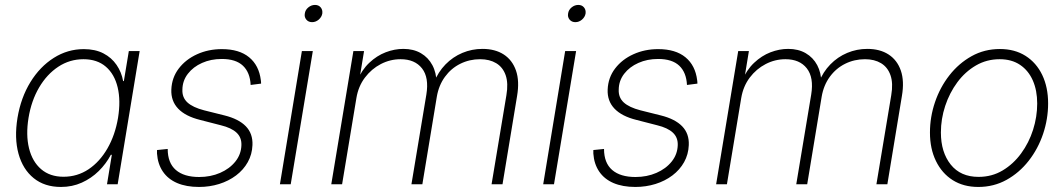

<svg xmlns="http://www.w3.org/2000/svg" viewBox="-20 -741 4280 772"><path d="M225.1 10.7Q159.2 10.7 115.5 -24.7Q71.8 -60.1 54.4 -122.8Q37.1 -185.5 50.3 -267.1Q64 -348.6 102.3 -410.9Q140.6 -473.1 196.3 -508.3Q252 -543.5 316.9 -543.5Q362.8 -543.5 395.8 -526.4Q428.7 -509.3 448.7 -480Q468.8 -450.7 475.1 -415H478L498 -535.6H541.5L453.1 0H410.2L429.7 -118.7H425.8Q406.7 -82.5 377 -53.2Q347.2 -23.9 308.8 -6.6Q270.5 10.7 225.1 10.7ZM235.4 -30.3Q291 -30.3 336.2 -60.5Q381.3 -90.8 412.1 -144.3Q442.9 -197.8 454.6 -267.1Q465.8 -336.4 453.1 -389.6Q440.4 -442.9 405.5 -472.9Q370.6 -502.9 315.4 -502.9Q260.3 -502.9 214.4 -472.7Q168.5 -442.4 137.2 -389.2Q106 -335.9 94.7 -267.1Q83.5 -198.2 96.7 -144.8Q109.9 -91.3 145.3 -60.8Q180.7 -30.3 235.4 -30.3Z M780.3 10.7Q729 10.7 692.1 -5.1Q655.3 -21 634.8 -51.3Q614.3 -81.5 611.3 -123.5Q611.3 -128.4 611.3 -130.4Q611.3 -132.3 611.3 -137.7L654.3 -142.1Q654.3 -85.9 687 -57.6Q719.7 -29.3 780.8 -29.3Q826.7 -29.3 865 -45.9Q903.3 -62.5 926.5 -91.6Q949.7 -120.6 950.7 -157.7Q951.7 -188.5 930.9 -207.8Q910.2 -227.1 868.2 -237.3L784.7 -258.8Q725.6 -273.4 696.3 -304.2Q667 -335 668.9 -380.9Q670.9 -429.2 699 -465.8Q727.1 -502.4 772.5 -522.9Q817.9 -543.5 872.1 -543.5Q941.9 -543.5 981.7 -510.7Q1021.5 -478 1028.8 -418.5Q1029.3 -414.6 1029.5 -411.9Q1029.8 -409.2 1029.8 -404.8L987.8 -399.4Q985.4 -449.7 956.8 -476.8Q928.2 -503.9 871.6 -503.9Q828.1 -503.9 792.5 -488Q756.8 -472.2 735.4 -444.3Q713.9 -416.5 713.4 -380.9Q711.9 -349.1 733.6 -329.1Q755.4 -309.1 800.8 -297.4L882.8 -276.9Q939.9 -262.7 968.5 -233.2Q997.1 -203.6 995.1 -157.7Q993.7 -120.1 976.3 -89.1Q959 -58.1 929.2 -35.6Q899.4 -13.2 861.1 -1.2Q822.8 10.7 780.3 10.7Z M1105.5 0 1193.8 -535.6H1237.8L1148.9 0ZM1234.9 -651.9Q1220.2 -651.9 1211.7 -662.1Q1203.1 -672.4 1205.6 -686.5Q1207.5 -701.2 1219.7 -711.2Q1231.9 -721.2 1246.6 -721.2Q1261.2 -721.2 1269.5 -711.2Q1277.8 -701.2 1275.9 -686.5Q1273.4 -672.4 1261.5 -662.1Q1249.5 -651.9 1234.9 -651.9Z M1312 0 1400.9 -535.6H1443.8L1423.8 -413.6L1415.5 -415Q1434.6 -460 1464.8 -488.5Q1495.1 -517.1 1530.8 -530.8Q1566.4 -544.4 1601.6 -544.4Q1642.6 -544.4 1672.4 -527.1Q1702.1 -509.8 1718.5 -479Q1734.9 -448.2 1735.4 -406.7L1725.1 -409.7Q1741.7 -451.7 1771.2 -481.9Q1800.8 -512.2 1839.1 -528.3Q1877.4 -544.4 1919.9 -544.4Q1970.7 -544.4 2005.4 -522Q2040 -499.5 2054.7 -457.3Q2069.3 -415 2059.1 -355L2000.5 0H1956.5L2016.1 -357.9Q2024.4 -406.2 2013.2 -438.5Q2002 -470.7 1975.3 -486.8Q1948.7 -502.9 1910.6 -502.9Q1867.7 -502.9 1830.8 -484.6Q1793.9 -466.3 1769 -432.1Q1744.1 -397.9 1736.3 -351.6L1678.2 0H1634.3L1694.3 -360.8Q1705.6 -429.2 1676.8 -466.1Q1647.9 -502.9 1590.8 -502.9Q1548.8 -502.9 1511.2 -483.4Q1473.6 -463.9 1447.3 -429Q1420.9 -394 1413.1 -347.2L1355.5 0Z M2164.1 0 2252.4 -535.6H2296.4L2207.5 0ZM2293.5 -651.9Q2278.8 -651.9 2270.3 -662.1Q2261.7 -672.4 2264.2 -686.5Q2266.1 -701.2 2278.3 -711.2Q2290.5 -721.2 2305.2 -721.2Q2319.8 -721.2 2328.1 -711.2Q2336.4 -701.2 2334.5 -686.5Q2332 -672.4 2320.1 -662.1Q2308.1 -651.9 2293.5 -651.9Z M2534.7 10.7Q2483.4 10.7 2446.5 -5.1Q2409.7 -21 2389.2 -51.3Q2368.7 -81.5 2365.7 -123.5Q2365.7 -128.4 2365.7 -130.4Q2365.7 -132.3 2365.7 -137.7L2408.7 -142.1Q2408.7 -85.9 2441.4 -57.6Q2474.1 -29.3 2535.2 -29.3Q2581.1 -29.3 2619.4 -45.9Q2657.7 -62.5 2680.9 -91.6Q2704.1 -120.6 2705.1 -157.7Q2706.1 -188.5 2685.3 -207.8Q2664.6 -227.1 2622.6 -237.3L2539.1 -258.8Q2480 -273.4 2450.7 -304.2Q2421.4 -335 2423.3 -380.9Q2425.3 -429.2 2453.4 -465.8Q2481.4 -502.4 2526.9 -522.9Q2572.3 -543.5 2626.5 -543.5Q2696.3 -543.5 2736.1 -510.7Q2775.9 -478 2783.2 -418.5Q2783.7 -414.6 2783.9 -411.9Q2784.2 -409.2 2784.2 -404.8L2742.2 -399.4Q2739.7 -449.7 2711.2 -476.8Q2682.6 -503.9 2626 -503.9Q2582.5 -503.9 2546.9 -488Q2511.2 -472.2 2489.7 -444.3Q2468.3 -416.5 2467.8 -380.9Q2466.3 -349.1 2488 -329.1Q2509.8 -309.1 2555.2 -297.4L2637.2 -276.9Q2694.3 -262.7 2722.9 -233.2Q2751.5 -203.6 2749.5 -157.7Q2748 -120.1 2730.7 -89.1Q2713.4 -58.1 2683.6 -35.6Q2653.8 -13.2 2615.5 -1.2Q2577.1 10.7 2534.7 10.7Z M2859.4 0 2948.2 -535.6H2991.2L2971.2 -413.6L2962.9 -415Q2981.9 -460 3012.2 -488.5Q3042.5 -517.1 3078.1 -530.8Q3113.8 -544.4 3148.9 -544.4Q3189.9 -544.4 3219.7 -527.1Q3249.5 -509.8 3265.9 -479Q3282.2 -448.2 3282.7 -406.7L3272.5 -409.7Q3289.1 -451.7 3318.6 -481.9Q3348.1 -512.2 3386.5 -528.3Q3424.8 -544.4 3467.3 -544.4Q3518.1 -544.4 3552.7 -522Q3587.4 -499.5 3602.1 -457.3Q3616.7 -415 3606.4 -355L3547.9 0H3503.9L3563.5 -357.9Q3571.8 -406.2 3560.5 -438.5Q3549.3 -470.7 3522.7 -486.8Q3496.1 -502.9 3458 -502.9Q3415 -502.9 3378.2 -484.6Q3341.3 -466.3 3316.4 -432.1Q3291.5 -397.9 3283.7 -351.6L3225.6 0H3181.6L3241.7 -360.8Q3252.9 -429.2 3224.1 -466.1Q3195.3 -502.9 3138.2 -502.9Q3096.2 -502.9 3058.6 -483.4Q3021 -463.9 2994.6 -429Q2968.3 -394 2960.4 -347.2L2902.8 0Z M3913.6 10.7Q3854 10.7 3810.5 -16.8Q3767.1 -44.4 3743.2 -93.8Q3719.2 -143.1 3719.2 -208Q3719.2 -270.5 3739.5 -330.3Q3759.8 -390.1 3797.4 -438.2Q3835 -486.3 3886.5 -515.1Q3938 -543.9 4000.5 -543.9Q4060.1 -543.9 4103.5 -516.4Q4147 -488.8 4170.7 -439.5Q4194.3 -390.1 4194.3 -325.2Q4194.3 -262.7 4174.1 -202.6Q4153.8 -142.6 4116.2 -94.5Q4078.6 -46.4 4027.1 -17.8Q3975.6 10.7 3913.6 10.7ZM3914.6 -29.8Q3968.3 -29.8 4011.5 -55.7Q4054.7 -81.5 4085.9 -124.3Q4117.2 -167 4133.8 -219.2Q4150.4 -271.5 4150.4 -324.7Q4150.4 -377.4 4132.8 -417.5Q4115.2 -457.5 4081.5 -480.2Q4047.9 -502.9 3999.5 -502.9Q3947.3 -502.9 3904.1 -477.8Q3860.8 -452.6 3829.3 -410.2Q3797.9 -367.7 3780.5 -315.2Q3763.2 -262.7 3763.2 -208Q3763.2 -128.9 3802.7 -79.3Q3842.3 -29.8 3914.6 -29.8Z"/></svg>

Font: Inter 20pt ExtraLight
Style: Italic
Weight: 250
Italic angle: -9.3988°
Version: Version 4.001;git-66647c0bb